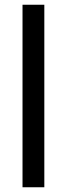

<svg xmlns="http://www.w3.org/2000/svg" viewBox="-20 -790 281 810"><path d="M75 0H167V-770H75Z"/></svg>

Font: Bounded Light
Style: Regular
Weight: 300
Designer: Vlad Churkin
Version: Version 3.0